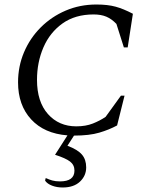

<svg xmlns="http://www.w3.org/2000/svg" viewBox="-20 -591 649 851"><path d="M258 240Q232 240 211 232Q190 224 180 210L182 199H185Q198 205 212 209Q226 213 246 213Q310 213 310 165Q310 140 290.5 125Q271 110 224 95L279 9Q176 1 118 -62Q60 -125 60 -226Q60 -297 86.5 -359.5Q113 -422 160.5 -469.5Q208 -517 271 -544Q334 -571 407 -571Q457 -571 492 -561.5Q527 -552 569 -530L546 -381H529L496 -485Q475 -507 451.5 -517Q428 -527 395 -527Q313 -527 257 -487Q201 -447 172.5 -381Q144 -315 144 -237Q144 -140 192.5 -85.5Q241 -31 318 -31Q360 -31 391.5 -43.5Q423 -56 448 -73L516 -167H532L499 -35Q464 -16 420 -3Q376 10 308 10L279 55Q324 72 343 94Q362 116 362 151Q362 188 334.5 214Q307 240 258 240Z"/></svg>

Font: Spectral SC
Style: Italic
Weight: 400
Italic angle: -10°
Designer: Jean-Baptiste Levee
Foundry: Production Type
Version: Version 2.001